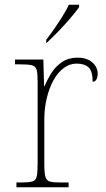

<svg xmlns="http://www.w3.org/2000/svg" viewBox="-20 -786 445 806"><path d="M49 0V-20H71Q101 -20 115.5 -24Q130 -28 134 -44.5Q138 -61 138 -98V-442Q138 -477 134 -492.5Q130 -508 114 -512Q98 -516 61 -516H43V-536H162L165 -424H167Q179 -453 196.5 -480.5Q214 -508 241 -526Q268 -544 306 -544Q344 -544 367 -524.5Q390 -505 390 -476Q390 -463 385 -453Q380 -443 369 -443Q369 -487 352 -503Q335 -519 301 -519Q272 -519 247 -500Q222 -481 204 -448Q186 -415 176 -372.5Q166 -330 166 -284V-98Q166 -61 170.5 -44.5Q175 -28 189 -24Q203 -20 233 -20H268V0ZM174 -619Q189 -638 207 -664Q225 -690 242 -717Q259 -744 269 -766H312V-756Q303 -743 286.5 -723Q270 -703 250 -681Q230 -659 210.5 -639.5Q191 -620 176 -606H174Z"/></svg>

Font: Noto Rashi Hebrew Thin
Style: Regular
Weight: 250
Version: Version 1.006